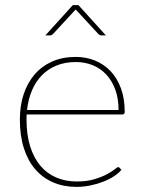

<svg xmlns="http://www.w3.org/2000/svg" viewBox="-20 -723 558 749"><path d="M57.5 0ZM275.5 -501Q315.5 -501 350.2 -487Q385 -473 411 -445.8Q437 -418.5 451.8 -378.5Q466.5 -338.5 466.5 -287Q466.5 -276.5 457.5 -276.5H84Q83.5 -271.5 83.5 -266.5Q83.5 -261.5 83.5 -256.5Q83.5 -197.5 97.5 -152.5Q111.5 -107.5 137 -77Q162.5 -46.5 198.8 -30.8Q235 -15 279.5 -15Q319 -15 348 -23.8Q377 -32.5 396.5 -43Q416 -53.5 426.8 -62.2Q437.5 -71 440.5 -71Q444.5 -71 447 -68L453.5 -60.5Q443.5 -48 425.5 -36Q407.5 -24 384.2 -14.8Q361 -5.5 333.8 0.2Q306.5 6 278 6Q227.5 6 186.8 -11.8Q146 -29.5 117.2 -63Q88.5 -96.5 73 -145.2Q57.5 -194 57.5 -256.5Q57.5 -310.5 72.2 -355.2Q87 -400 115 -432.5Q143 -465 183.5 -483Q224 -501 275.5 -501ZM276 -481Q234 -481 200.8 -467.5Q167.5 -454 143.5 -429.5Q119.5 -405 104.8 -370.5Q90 -336 85.5 -294H442.5Q442.5 -338.5 429.8 -373.2Q417 -408 394.8 -432Q372.5 -456 342 -468.5Q311.5 -481 276 -481ZM393 -585H374.5Q369 -585 364 -590L279 -682Q278 -683 277 -684Q276 -685 275 -686L271.5 -682L186.5 -590Q181.5 -585 176 -585H157L264 -703H286Z"/></svg>

Font: Lato Thin
Style: Regular
Weight: 200
Designer: Lukasz Dziedzic
Foundry: tyPoland Lukasz Dziedzic
Version: Version 2.007; 2014-02-27